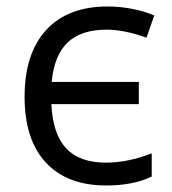

<svg xmlns="http://www.w3.org/2000/svg" viewBox="-20 -565 532 595"><path d="M309.1 9.8Q188 9.8 122.1 -61.3Q56.2 -132.3 56.2 -265.1Q56.2 -399.4 123.3 -472.2Q190.4 -544.9 313 -544.9Q353 -544.9 391.6 -537.1Q430.2 -529.3 458 -517.1L434.1 -448.2Q364.3 -473.1 311 -473.1Q231 -473.1 189.5 -433.3Q147.9 -393.6 140.1 -311H410.2V-242.2H139.2Q143.6 -149.4 185.1 -105.2Q226.6 -61 308.1 -61Q376.5 -61 450.2 -89.8V-18.1Q393.6 9.8 309.1 9.8Z"/></svg>

Font: Open Sans ACDW
Style: acdw
Weight: 400
Foundry: Ascender Corporation
Version: Version 1.10